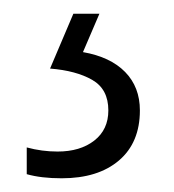

<svg xmlns="http://www.w3.org/2000/svg" viewBox="-20 -20 254 280"><path d="M184 141Q184 188 153.5 214Q123 240 70 240Q40 240 19 234V195Q41 201 64 201Q97 201 117.5 185Q138 169 138 141Q138 110 114.5 96.5Q91 83 53 80L87 0H125L101 56Q141 63 162.5 85Q184 107 184 141Z"/></svg>

Font: Noto Sans Hebrew ExtraCondensed Light
Style: Regular
Weight: 300
Width: 2
Designer: Monotype Design Team
Foundry: Monotype Imaging Inc.
Version: Version 2.004; ttfautohint (v1.8.4.7-5d5b)